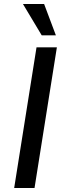

<svg xmlns="http://www.w3.org/2000/svg" viewBox="-20 -942 324 962"><path d="M51 0 163 -705H265L153 0ZM189 -765 95 -922H201L260 -765Z"/></svg>

Font: Nunito Sans 7pt Condensed SemiBold
Style: Italic
Weight: 600
Width: 3
Italic angle: -9°
Designer: Vernon Adams
Foundry: Vernon Adams
Version: Version 3.101;gftools[0.9.27]